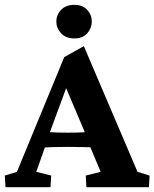

<svg xmlns="http://www.w3.org/2000/svg" viewBox="-24 -784 646 804"><path d="M-1 0 -3.9 -48.8 46.9 -64.5 245.1 -544.9 327.1 -590.8 551.8 -64.5 602.5 -48.8 599.6 0H337.9L335 -48.8L397.5 -64.5L344.7 -190.4L334 -223.6L236.3 -454.1L264.6 -446.3L183.6 -226.6L174.8 -197.3L127.9 -64.5L190.4 -48.8L187.5 0ZM151.4 -166V-232.4Q170.9 -231.4 195.3 -230Q219.7 -228.5 260.7 -228.5Q299.8 -228.5 325.7 -230Q351.6 -231.4 370.1 -232.4V-167Q351.6 -167 325.2 -168Q298.8 -168.9 260.7 -168.9Q220.7 -168.9 195.3 -168Q169.9 -167 151.4 -166ZM287.1 -623Q252 -623 231.9 -644.5Q211.9 -666 211.9 -693.4Q211.9 -721.7 231.9 -742.7Q252 -763.7 287.1 -763.7Q322.3 -763.7 341.3 -742.7Q360.4 -721.7 360.4 -693.4Q360.4 -666 341.3 -644.5Q322.3 -623 287.1 -623Z"/></svg>

Font: Crimson Pro ExtraLight
Style: Bold
Weight: 700
Version: Version 1.002